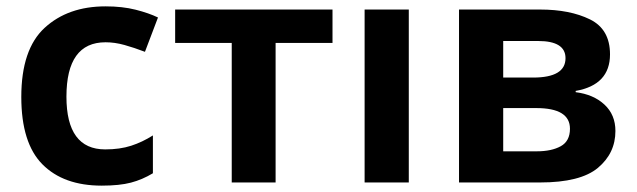

<svg xmlns="http://www.w3.org/2000/svg" viewBox="-20 -574 2005 604"><path d="M300 10Q356 10 392 0.5Q428 -9 461 -29V-148Q428 -127 392.5 -115.5Q357 -104 311 -104Q189 -104 189 -270Q189 -441 312 -441Q341 -441 371.5 -432.5Q402 -424 436 -411L477 -519Q448 -533 406.5 -543.5Q365 -554 312 -554Q194 -554 120.5 -486.5Q47 -419 47 -269Q47 -124 113.5 -57Q180 10 300 10Z M1026 -439H847V0H709V-439H531V-544H1026Z M1266 0H1127V-544H1266Z M1899 -403Q1899 -482 1836 -513Q1773 -544 1679 -544H1424V0H1679Q1806 0 1861 -46Q1916 -92 1916 -162Q1916 -213 1881.5 -245Q1847 -277 1791 -284V-288Q1899 -307 1899 -403ZM1759 -391Q1759 -330 1657 -330H1563V-445H1673Q1759 -445 1759 -391ZM1773 -169Q1773 -130 1744 -114Q1715 -98 1669 -98H1563V-234H1667Q1773 -234 1773 -169Z"/></svg>

Font: Noto Sans UI
Style: Bold
Weight: 700
Designer: Monotype Design Team
Foundry: Monotype Imaging Inc.
Version: Version 1.901